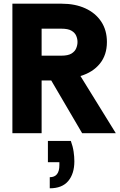

<svg xmlns="http://www.w3.org/2000/svg" viewBox="-20 -720 650 1038"><path d="M47 0V-700H314Q386 -700 441 -675Q496 -650 527 -603.5Q558 -557 558 -493Q558 -423 520 -376Q482 -329 415 -309L606 0H424L257 -285H205V0ZM205 -419H311Q348 -419 366.5 -430.5Q385 -442 392 -459Q399 -476 399 -493Q399 -510 392 -526.5Q385 -543 366.5 -554Q348 -565 311 -565H205ZM249 298V238Q301 238 301 173V157H239V42H363Q374 72 378 100Q382 128 382 152Q382 219 349 258.5Q316 298 249 298Z"/></svg>

Font: Rethink Sans ExtraBold
Style: Regular
Weight: 800
Designer: The Rethink Sans project authors (Hans Thiessen). DM Sans designed by Colophon Foundry.
Foundry: Rethink Communications LLC
Version: Version 1.001